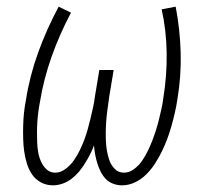

<svg xmlns="http://www.w3.org/2000/svg" viewBox="-20 -548 640 576"><path d="M346 8Q332 8 319 3Q306 -2 297 -11.5Q288 -21 282 -33Q276 -45 272 -58Q268 -71 265.5 -84.5Q263 -98 262 -112Q257 -98 250 -84.5Q243 -71 235 -58Q227 -45 217 -33Q207 -21 194.5 -11.5Q182 -2 167.5 3Q153 8 139 8Q119 8 102.5 -1Q86 -10 76 -25Q66 -40 60.5 -58Q55 -76 52.5 -94.5Q50 -113 49.5 -132Q49 -151 49.5 -170.5Q50 -190 52 -209.5Q54 -229 58 -249Q69 -320 94.5 -390.5Q120 -461 156 -528L193 -510Q159 -446 135 -378.5Q111 -311 100 -243Q97 -228 95 -212.5Q93 -197 92 -181.5Q91 -166 91 -151Q91 -136 91.5 -121Q92 -106 94.5 -91.5Q97 -77 103 -63.5Q109 -50 119.5 -40Q130 -30 146 -30Q146 -30 146 -30Q146 -30 146 -30Q162 -30 177 -41.5Q192 -53 202 -67.5Q212 -82 219.5 -97.5Q227 -113 233 -129Q239 -145 243.5 -161.5Q248 -178 252 -194.5Q256 -211 259.5 -227.5Q263 -244 265 -260L278 -338H321L308 -260Q306 -244 303.5 -227.5Q301 -211 299.5 -194.5Q298 -178 297.5 -162Q297 -146 297.5 -129.5Q298 -113 300.5 -97.5Q303 -82 308 -67.5Q313 -53 324 -41.5Q335 -30 352 -30Q352 -30 352 -30Q352 -30 352 -30Q368 -30 382.5 -41Q397 -52 406.5 -66Q416 -80 423.5 -95.5Q431 -111 437 -126.5Q443 -142 448 -158Q453 -174 457 -190Q461 -206 464.5 -222Q468 -238 470 -254Q481 -322 480 -389.5Q479 -457 465 -520L507 -528Q520 -461 522 -390.5Q524 -320 512 -249Q509 -229 504.5 -209.5Q500 -190 494.5 -170.5Q489 -151 482 -132Q475 -113 466 -94.5Q457 -76 445.5 -58Q434 -40 419 -25Q404 -10 385 -1Q366 8 346 8Z"/></svg>

Font: Iosevka SS04 XLt Ex Obl
Style: Regular
Weight: 200
Width: 7
Italic angle: -9°
Monospace: yes
Designer: Belleve Invis
Foundry: Belleve Invis
Version: Version 19.0.0; ttfautohint (v1.8.4)